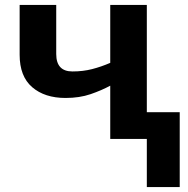

<svg xmlns="http://www.w3.org/2000/svg" viewBox="-20 -566 766 782"><path d="M578 -546V-109H712V196H578V0H429V-217Q394 -198 349 -182.5Q304 -167 247 -167Q162 -167 111 -211Q60 -255 60 -343V-546H209V-346Q209 -275 275 -275Q318 -275 355 -284.5Q392 -294 429 -310V-546Z"/></svg>

Font: RS Noto Sans
Style: Bold
Weight: 700
Designer: Monotype Design Team
Foundry: Monotype Imaging Inc.
Version: Version 3.10